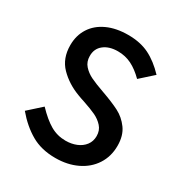

<svg xmlns="http://www.w3.org/2000/svg" viewBox="-173 -862 946 999"><g transform="rotate(30 300.0 -363.0)"><path d="M301.5 -95Q337 -95 366.2 -107Q395.5 -119 413 -142Q430.5 -165 430.5 -196.5Q430.5 -230.5 410 -253.2Q389.5 -276 360.2 -289.8Q331 -303.5 283.5 -319.5Q264 -325.5 242 -334Q171.5 -360.5 123.2 -409.8Q75 -459 75 -538.5Q75 -597 103.5 -641.5Q132 -686 185.2 -710.5Q238.5 -735 310.5 -735Q383.5 -735 437 -708.5Q490.5 -682 541 -628.5L464 -559.5Q426.5 -597 388.8 -615.8Q351 -634.5 307 -634.5Q254.5 -634.5 222.5 -609.2Q190.5 -584 191 -540Q191 -506 211.5 -483Q232 -460 262 -445.5Q292 -431 344.5 -412.5Q410.5 -389 451.5 -368Q492.5 -347 521.2 -307.8Q550 -268.5 550 -207Q550 -143 518 -93.8Q486 -44.5 429.2 -17.5Q372.5 9.5 300.5 9.5Q216 9.5 154.8 -26Q93.5 -61.5 41 -124L119.5 -194.5Q168 -143.5 210 -119.2Q252 -95 301.5 -95Z"/></g></svg>

Font: JuliaMono SemiBold
Style: Regular
Weight: 600
Monospace: yes
Designer: cormullion
Foundry: corm
Version: Version 0.055; ttfautohint (v1.8.4)